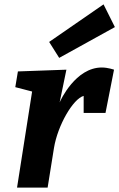

<svg xmlns="http://www.w3.org/2000/svg" viewBox="-20 -859 546 879"><path d="M363 -342H463L502 -540C502 -540 474 -550 446 -550C326 -550 257 -400 253 -390L284 -540L62 -532L50 -460L127 -440L58 0H198L227 -181C244 -286 315 -407 363 -420ZM506 -735 454 -839 205 -667 251 -594Z"/></svg>

Font: Bitter
Style: Bold Italic
Weight: 700
Designer: Sol Matas
Foundry: Sol Matas
Version: Version 1.002